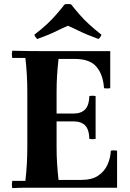

<svg xmlns="http://www.w3.org/2000/svg" viewBox="-20 -962 664 984"><path d="M43 2Q39 -17 43 -35H110Q115 -76 117.5 -120.5Q120 -165 120 -210V-490Q120 -535 117.5 -579.5Q115 -624 110 -665H43Q39 -684 43 -702Q78 -701 119.5 -700.5Q161 -700 195 -700H545V-510Q529 -507 513 -510Q509 -578 475 -619Q441 -660 363 -660H280Q275 -615 272.5 -575Q270 -535 270 -490V-210Q270 -165 272.5 -125Q275 -85 280 -40H398Q450 -40 482 -61Q514 -82 530 -116Q546 -150 548 -190Q564 -193 580 -190V0H195Q161 0 119.5 0Q78 0 43 2ZM438 -250Q437 -297 417 -318.5Q397 -340 355 -340H195V-380H355Q397 -380 417 -402Q437 -424 438 -470Q454 -473 470 -470V-250Q454 -247 438 -250ZM485 -762Q453 -774 428.5 -784Q404 -794 381 -805.5Q358 -817 328 -830Q298 -817 275 -805.5Q252 -794 228 -784Q204 -774 171 -762Q160 -772 156 -784Q195 -814 220.5 -838Q246 -862 267 -886Q288 -910 312 -940Q328 -943 344 -940Q368 -910 389 -886Q410 -862 436 -838Q462 -814 500 -784Q496 -772 485 -762Z"/></svg>

Font: Poltawski Nowy
Style: Bold
Weight: 700
Designer: Adam Pótawski, Mateusz Machalski, Borys Kosmynka, Ania Wieluska
Foundry: Capitalics.wtf
Version: Version 1.001;gftools[0.9.25]